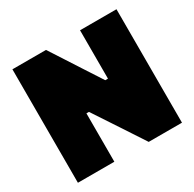

<svg xmlns="http://www.w3.org/2000/svg" viewBox="-156 -879 1057 1045"><g transform="rotate(-30 373.0 -356.5)"><path d="M46 0V-713H257Q292.5 -658.5 321.2 -614Q350 -569.5 380 -523L454 -409H471V-713H700V0H491Q462.5 -43.5 432.5 -89.2Q402.5 -135 367.5 -188L291 -304H275V0Z"/></g></svg>

Font: Commissioner Black
Style: Regular
Weight: 900
Designer: Kostas Bartsokas
Foundry: Kostas Bartsokas
Version: Version 1.000; ttfautohint (v1.8.3)